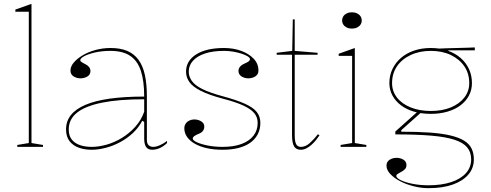

<svg xmlns="http://www.w3.org/2000/svg" viewBox="-20 -765 2558 1000"><path d="M144 -20 204 -10V0H70V-10L130 -20V-704H60V-715L144 -745Z M556 -515Q607 -515 642.5 -500Q678 -485 701 -454Q724 -423 734.5 -375Q745 -327 745 -262V-37Q745 -17 754.5 -8.5Q764 0 777 0Q794 0 813.5 -9Q833 -18 850 -31V-20Q839 -9 826 -1Q813 7 799.5 11Q786 15 773 15Q751 15 741 0.5Q731 -14 731 -43Q731 -76 731 -91.5Q731 -107 731 -114.5Q731 -122 731 -130L721 -136Q702 -100 672 -72Q642 -44 605.5 -24.5Q569 -5 530.5 5Q492 15 457 15Q421 15 391 4.5Q361 -6 342.5 -29.5Q324 -53 324 -91Q324 -176 425 -219Q526 -262 731 -262Q731 -344 713.5 -396.5Q696 -449 657.5 -474.5Q619 -500 556 -500Q510 -500 474 -491.5Q438 -483 418 -472Q398 -461 398 -451Q398 -447 404 -442.5Q410 -438 426 -430Q451 -417 451 -395Q451 -376 435 -366.5Q419 -357 399 -357Q380 -357 363.5 -367Q347 -377 347 -398Q347 -419 364.5 -439.5Q382 -460 411.5 -477.5Q441 -495 478.5 -505Q516 -515 556 -515ZM731 -248Q600 -248 512.5 -230.5Q425 -213 381.5 -178.5Q338 -144 338 -91Q338 -58 354 -38Q370 -18 397 -9Q424 0 457 0Q494 0 535 -11.5Q576 -23 614.5 -46.5Q653 -70 684 -104Q715 -138 731 -183Z M1139 15Q1095 15 1058.5 7Q1022 -1 995.5 -16Q969 -31 954.5 -51.5Q940 -72 940 -97Q940 -111 947.5 -121.5Q955 -132 967 -137.5Q979 -143 992 -143Q1005 -143 1017 -138.5Q1029 -134 1036.5 -126Q1044 -118 1044 -105Q1044 -93 1037 -83.5Q1030 -74 1017 -69Q998 -61 991 -55.5Q984 -50 984 -43Q984 -34 1005.5 -24Q1027 -14 1062.5 -7Q1098 0 1139 0Q1197 0 1237.5 -15Q1278 -30 1300 -58Q1322 -86 1322 -125Q1322 -154 1304.5 -175.5Q1287 -197 1247 -215.5Q1207 -234 1137 -252Q1067 -271 1025.5 -292Q984 -313 966.5 -337.5Q949 -362 949 -392Q949 -448 1001.5 -481.5Q1054 -515 1147 -515Q1196 -515 1236.5 -500Q1277 -485 1301.5 -459Q1326 -433 1326 -398Q1326 -384 1318.5 -375Q1311 -366 1299 -361.5Q1287 -357 1274 -357Q1264 -357 1255 -359.5Q1246 -362 1238.5 -366.5Q1231 -371 1226.5 -378.5Q1222 -386 1222 -395Q1222 -420 1254 -434Q1270 -441 1276 -446Q1282 -451 1282 -457Q1282 -464 1270 -471.5Q1258 -479 1238 -485.5Q1218 -492 1194.5 -496Q1171 -500 1147 -500Q1089 -500 1048 -486.5Q1007 -473 985 -448.5Q963 -424 963 -392Q963 -366 979.5 -343Q996 -320 1034.5 -301Q1073 -282 1139 -264Q1213 -244 1256 -224.5Q1299 -205 1317.5 -181.5Q1336 -158 1336 -125Q1336 -92 1322.5 -66Q1309 -40 1284 -22Q1259 -4 1222.5 5.5Q1186 15 1139 15Z M1547 15Q1522 15 1511.5 -3Q1501 -21 1501 -61V-480H1421V-490L1502 -500L1505 -664H1515V-500L1634 -490V-480H1515V-61Q1515 -28 1522.5 -14Q1530 0 1547 0Q1571 0 1592.5 -19Q1614 -38 1636 -66L1644 -60Q1636 -48 1625.5 -35Q1615 -22 1602 -10.5Q1589 1 1575 8Q1561 15 1547 15Z M1813 -616Q1798 -616 1786.5 -621.5Q1775 -627 1768.5 -636.5Q1762 -646 1762 -658Q1762 -671 1768.5 -680.5Q1775 -690 1786.5 -695.5Q1798 -701 1813 -701Q1828 -701 1839.5 -695.5Q1851 -690 1857.5 -680.5Q1864 -671 1864 -658Q1864 -646 1857.5 -636.5Q1851 -627 1839.5 -621.5Q1828 -616 1813 -616ZM1754 0V-10L1814 -20V-474H1744V-485L1828 -515V-20L1888 -10V0Z M2212 215Q2173 215 2134 205Q2095 195 2063.5 178.5Q2032 162 2012.5 141Q1993 120 1993 98Q1993 84 2000.5 75Q2008 66 2020 61.5Q2032 57 2045 57Q2065 57 2081 66.5Q2097 76 2097 95Q2097 106 2091.5 113Q2086 120 2078.5 125Q2071 130 2063 134Q2055 138 2049.5 142Q2044 146 2044 151Q2044 162 2067.5 173.5Q2091 185 2129.5 192.5Q2168 200 2212 200Q2280 200 2330 183.5Q2380 167 2407 136.5Q2434 106 2434 65Q2434 28 2413.5 3Q2393 -22 2347.5 -37Q2302 -52 2226 -58.5Q2150 -65 2039 -65V-80L2160 -188L2172 -178L2070 -87V-79Q2155 -79 2218.5 -74.5Q2282 -70 2326 -59.5Q2370 -49 2397 -32.5Q2424 -16 2436 8.5Q2448 33 2448 65Q2448 111 2419 144.5Q2390 178 2337.5 196.5Q2285 215 2212 215ZM2224 -172Q2176 -172 2136.5 -183.5Q2097 -195 2068.5 -216.5Q2040 -238 2024 -267.5Q2008 -297 2008 -332Q2008 -372 2024 -405.5Q2040 -439 2068.5 -463.5Q2097 -488 2136.5 -501.5Q2176 -515 2224 -515Q2272 -515 2311 -501.5Q2350 -488 2378.5 -463.5Q2407 -439 2422.5 -405.5Q2438 -372 2438 -332Q2438 -297 2422.5 -267.5Q2407 -238 2378.5 -216.5Q2350 -195 2310.5 -183.5Q2271 -172 2224 -172ZM2224 -187Q2283 -187 2328 -205.5Q2373 -224 2398.5 -257Q2424 -290 2424 -332Q2424 -382 2398.5 -419.5Q2373 -457 2328 -478.5Q2283 -500 2224 -500Q2165 -500 2119 -478.5Q2073 -457 2047.5 -419.5Q2022 -382 2022 -332Q2022 -290 2047.5 -257Q2073 -224 2119 -205.5Q2165 -187 2224 -187ZM2315 -490 2266 -512Q2285 -513 2303.5 -513.5Q2322 -514 2341 -514.5Q2360 -515 2378.5 -515.5Q2397 -516 2415.5 -516.5Q2434 -517 2453 -518V-503H2315Z"/></svg>

Font: Kalnia Thin
Style: Regular
Weight: 250
Designer: Frida Medrano
Foundry: Frida Medrano
Version: Version 1.105